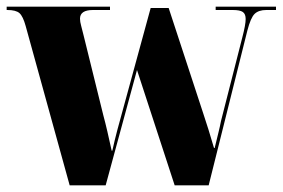

<svg xmlns="http://www.w3.org/2000/svg" viewBox="-26 -556 848 576"><path d="M51 -478Q43 -507 32.5 -516.5Q22 -526 -4 -526H-6V-536H304V-526H253Q214 -526 214 -500Q214 -491 217.5 -478.5Q221 -466 225 -449L284 -210Q290 -188 296 -162Q302 -136 309 -104H311Q315 -121 318.5 -136.5Q322 -152 326 -166L426 -532H480L583 -218Q592 -191 599.5 -167Q607 -143 616 -112H618Q624 -137 629 -157Q634 -177 637 -193L701 -444Q711 -482 711 -499Q711 -514 702.5 -520Q694 -526 672 -526H621V-536H802V-526H773Q750 -526 738 -514.5Q726 -503 716 -464L600 0H498L385 -346L291 0H183Z"/></svg>

Font: Noto Serif Display SemiCondensed Black
Style: Regular
Weight: 900
Width: 4
Designer: Monotype Design Team
Foundry: Monotype Imaging Inc.
Version: Version 2.009